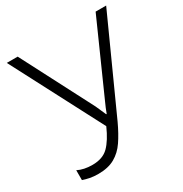

<svg xmlns="http://www.w3.org/2000/svg" viewBox="-168 -842 932 979"><g transform="rotate(-30 297.5 -352.0)"><path d="M348 -171Q322 -115 294.5 -74.5Q267 -34 228 -12Q189 10 131 10Q103 10 81 5.5Q59 1 42 -5V-63Q60 -54 81.5 -49.5Q103 -45 128 -45Q189 -45 223 -79Q257 -113 287 -181L9 -714H73L290 -295Q297 -279 303.5 -264.5Q310 -250 317 -234H320Q331 -264 344 -292L532 -714H594Z"/></g></svg>

Font: RS Noto Sans Light
Style: Regular
Weight: 300
Designer: Monotype Design Team
Foundry: Monotype Imaging Inc.
Version: Version 3.10